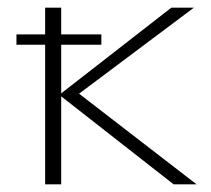

<svg xmlns="http://www.w3.org/2000/svg" viewBox="-20 -482 551 502"><path d="M434 0 135 -234 428 -462H487L168 -223L170 -250L494 0ZM98 0V-462H140V0ZM23 -365V-392H245V-365Z"/></svg>

Font: Ysabeau SC ExtraLight
Style: Regular
Weight: 250
Designer: Christian Thalmann (Catharsis Fonts)
Version: Version 2.001;gftools[0.9.30]; featfreeze: smcp